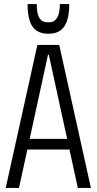

<svg xmlns="http://www.w3.org/2000/svg" viewBox="-20 -920 473 940"><path d="M163 -700H270L425 0H361L219 -652H215L73 0H8ZM101 -240H333V-188H101ZM213 -755Q183 -755 160.5 -769Q138 -783 126.5 -815Q115 -847 115 -900H160Q160 -866 166.5 -846.5Q173 -827 184.5 -819Q196 -811 211 -811H221Q246 -811 259.5 -832.5Q273 -854 273 -900H319Q319 -847 307 -815Q295 -783 273 -769Q251 -755 221 -755Z"/></svg>

Font: Pathway Extreme Condensed ExtraLight
Style: Regular
Weight: 250
Width: 3
Version: Version 1.001;gftools[0.9.26]